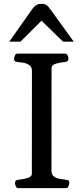

<svg xmlns="http://www.w3.org/2000/svg" viewBox="-20 -969 430 989"><path d="M73.7 0Q65.4 0 61.3 -9.8Q57.1 -19.5 57.1 -24.9Q57.1 -41.5 73.2 -43Q96.7 -44.9 120.4 -51.5Q144 -58.1 144 -74.2L144.5 -602.5Q144.5 -623.5 132.1 -632.8Q119.6 -642.1 102.5 -645.3Q85.4 -648.4 70.3 -649.9Q60.1 -650.9 56.4 -654.1Q52.7 -657.2 52.7 -668Q52.7 -673.3 56.9 -683.1Q61 -692.9 69.3 -692.9H315.9Q324.2 -692.9 328.4 -683.1Q332.5 -673.3 332.5 -668Q332.5 -651.4 316.4 -649.9Q293 -647.9 269.3 -641.4Q245.6 -634.8 245.6 -618.7L245.1 -90.3Q245.1 -69.3 257.6 -60.1Q270 -50.8 287.4 -47.9Q304.7 -44.9 319.3 -43Q329.6 -42 333.3 -39.1Q336.9 -36.1 336.9 -24.9Q336.9 -19.5 332.8 -9.8Q328.6 0 320.3 0ZM27.8 -754.4 147.5 -924.3Q155.8 -934.6 166 -941.9Q176.3 -949.2 193.8 -949.2Q211.9 -949.2 222.2 -940.7Q232.4 -932.1 240.2 -919.9L359.9 -754.4H304.7L193.8 -862.3L85.4 -754.4Z"/></svg>

Font: Gelasio
Style: Regular
Weight: 400
Designer: Eben Sorkin
Foundry: Eben Sorkin
Version: Version 1.008